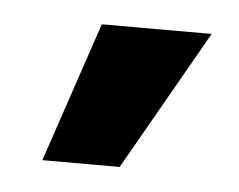

<svg xmlns="http://www.w3.org/2000/svg" viewBox="-29 -812 292 235"><g transform="rotate(5 117.5 -694.0)"><path d="M30 -608 88 -780H223L125 -608Z"/></g></svg>

Font: Mohave Bold
Style: Regular
Weight: 700
Designer: Gumpita Rahayu
Foundry: Tokotype
Version: Version 2.002;PS 002.002;hotconv 1.0.88;makeotf.lib2.5.64775